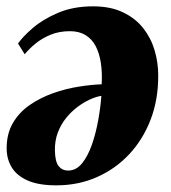

<svg xmlns="http://www.w3.org/2000/svg" viewBox="-23 -554 525 591"><path d="M32.5 -420Q46.5 -440.5 77.2 -467.2Q108 -494 155 -514.2Q202 -534.5 263.5 -534.5Q317 -534.5 355.2 -516.2Q393.5 -498 417.5 -467.8Q441.5 -437.5 452.8 -399.5Q464 -361.5 464 -322.5Q464.5 -248.5 441 -186.8Q417.5 -125 375 -79.5Q332.5 -34 275.2 -8.8Q218 16.5 150.5 16.5Q96 16.5 62.5 1.8Q29 -13 13.5 -38.2Q-2 -63.5 -2.5 -95Q-3 -141.5 16.5 -175Q36 -208.5 68.8 -231Q101.5 -253.5 140.5 -267.2Q179.5 -281 218.8 -287.2Q258 -293.5 290 -294.5Q292 -330 287.5 -360Q283 -390 271.5 -412Q260 -434 240.2 -446Q220.5 -458 192 -458Q159 -458 132.5 -447Q106 -436 86.2 -419.8Q66.5 -403.5 53 -387ZM186.5 -29Q211.5 -29 229.5 -51.2Q247.5 -73.5 259.8 -108.5Q272 -143.5 279.2 -183.5Q286.5 -223.5 289 -259Q273 -256.5 253.8 -247.8Q234.5 -239 215.5 -224.8Q196.5 -210.5 180.5 -190.8Q164.5 -171 155 -146Q145.5 -121 146 -91Q146.5 -56.5 157.5 -42.8Q168.5 -29 186.5 -29Z"/></svg>

Font: Merriweather 96pt Black
Style: Italic
Weight: 900
Italic angle: -7.8°
Version: Version 2.101